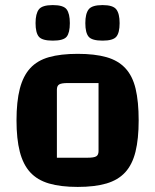

<svg xmlns="http://www.w3.org/2000/svg" viewBox="-20 -724 611 756"><path d="M286 12Q219 12 173 -1.5Q127 -15 99 -45.5Q71 -76 58 -126.5Q45 -177 45 -250Q45 -324 58 -374.5Q71 -425 99 -455.5Q127 -486 173 -499Q219 -512 286 -512Q353 -512 399 -499Q445 -486 473.5 -455.5Q502 -425 514 -374.5Q526 -324 526 -250Q526 -177 513.5 -126.5Q501 -76 473 -45.5Q445 -15 399 -1.5Q353 12 286 12ZM204 -103H325Q350 -103 359 -108.5Q368 -114 368 -129V-397H247Q222 -397 213 -391.5Q204 -386 204 -371ZM384 -564Q342 -564 329 -579.5Q316 -595 316 -633Q316 -670 329 -687Q342 -704 384 -704Q425 -704 438 -687Q451 -670 451 -633Q451 -595 438 -579.5Q425 -564 384 -564ZM188 -564Q146 -564 133 -579.5Q120 -595 120 -633Q120 -670 133 -687Q146 -704 188 -704Q230 -704 242.5 -687Q255 -670 255 -633Q255 -595 242.5 -579.5Q230 -564 188 -564Z"/></svg>

Font: Changa ExtraLight SemiBold
Style: Regular
Weight: 600
Version: Version 3.002; ttfautohint (v1.8.2)